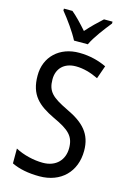

<svg xmlns="http://www.w3.org/2000/svg" viewBox="-140 -1103 734 1087"><g transform="rotate(15 227.0 -559.5)"><path d="M196 -876H277C298 -922 347 -985 379 -1025V-1036H329C295 -1005 271 -982 236 -943C205 -978 172 -1013 144 -1036H94V-1025C130 -981 173 -921 196 -876ZM413 -288C413 -386 362 -441 259 -489C166 -534 135 -561 135 -633C135 -695 175 -738 245 -738C289 -738 334 -725 377 -704L404 -781C362 -801 307 -817 244 -817C129 -818 47 -742 48 -631C48 -518 103 -470 199 -424C295 -380 327 -349 327 -280C327 -213 283 -162 204 -162C150 -162 88 -177 42 -202V-115C85 -94 140 -83 205 -83C331 -83 413 -165 413 -288Z"/></g></svg>

Font: Noto Sans Kannada UI Condensed
Style: Regular
Weight: 400
Width: 3
Designer: Jelle Bosma - Monotype Design Team
Foundry: Monotype Imaging Inc.
Version: Version 2.005